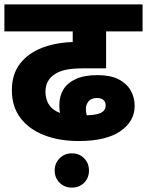

<svg xmlns="http://www.w3.org/2000/svg" viewBox="-20 -642 669 874"><path d="M339 0Q248 0 179 -27.5Q110 -55 72 -106.5Q34 -158 34 -231Q34 -304 71 -352Q108 -400 173 -425Q238 -450 325 -451H339L311 -415V-499H0V-622H629V-499H463V-331H367Q306 -331 276 -323.5Q246 -316 229 -304Q209 -291 198 -271.5Q187 -252 187 -224Q187 -195 199.5 -171.5Q212 -148 239 -134Q266 -120 307 -118Q314 -117 331.5 -117Q349 -117 362 -117Q416 -117 438.5 -128Q461 -139 461 -162Q461 -178 450.5 -187Q440 -196 422 -196Q395 -196 383 -180.5Q371 -165 371 -147Q371 -119 384 -93Q397 -67 418 -40L303 -22Q281 -52 265.5 -86.5Q250 -121 250 -163Q250 -204 268.5 -234.5Q287 -265 325.5 -282.5Q364 -300 424 -300Q483 -300 520 -281Q557 -262 575 -230Q593 -198 593 -161Q593 -89 527.5 -44.5Q462 0 339 0ZM229 134Q229 101 251.5 78.5Q274 56 307 56Q341 56 363 78.5Q385 101 385 134Q385 168 363 190Q341 212 307 212Q274 212 251.5 190Q229 168 229 134Z"/></svg>

Font: Noto Sans Devanagari ExtraBold
Style: Regular
Weight: 800
Version: Version 2.003